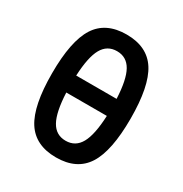

<svg xmlns="http://www.w3.org/2000/svg" viewBox="-166 -829 919 965"><g transform="rotate(30 293.0 -346.5)"><path d="M293 9.8Q172.9 9.8 118.9 -74.7Q64.9 -159.2 64.9 -346.7Q64.9 -534.2 118.9 -618.7Q172.9 -703.1 293 -703.1Q413.1 -703.1 467 -618.7Q521 -534.2 521 -346.7Q521 -159.2 467 -74.7Q413.1 9.8 293 9.8ZM293 -606.4Q236.8 -606.4 208.7 -556.6Q180.7 -506.8 175.8 -397.5H410.2Q405.3 -506.8 377.2 -556.6Q349.1 -606.4 293 -606.4ZM293 -86.9Q349.6 -86.9 377.7 -137.5Q405.8 -188 410.6 -298.8H175.3Q180.2 -188 208.3 -137.5Q236.3 -86.9 293 -86.9Z"/></g></svg>

Font: Caskaydia Cove Medium
Style: Regular
Weight: 500
Monospace: yes
Designer: Aaron Bell
Foundry: Saja Typeworks
Version: Version 4.300; ttfautohint (v1.8.3)